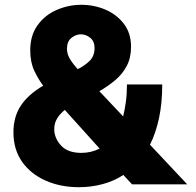

<svg xmlns="http://www.w3.org/2000/svg" viewBox="-20 -770 818 800"><path d="M309 10Q232 10 170 -17.5Q108 -45 72 -96Q36 -147 36 -219Q36 -283 66.5 -329.5Q97 -376 160 -413Q140 -439 123 -475Q106 -511 106 -560Q106 -623 137 -665.5Q168 -708 217 -729Q266 -750 319 -750Q372 -750 419 -730Q466 -710 496 -671Q526 -632 526 -575Q526 -529 508 -495Q490 -461 459.5 -435.5Q429 -410 394 -390L493 -285Q500 -313 504.5 -346Q509 -379 509 -418H656Q656 -340 642.5 -277.5Q629 -215 605 -167L760 -2H530L494 -41Q454 -15 406.5 -2.5Q359 10 309 10ZM259 -567Q259 -544 272.5 -522.5Q286 -501 304 -482Q331 -495 352.5 -515.5Q374 -536 374 -570Q374 -598 356 -612.5Q338 -627 317 -627Q296 -627 277.5 -612Q259 -597 259 -567ZM206 -232Q206 -195 234 -164Q262 -133 319 -133Q360 -133 395 -151L250 -312Q229 -295 217.5 -275.5Q206 -256 206 -232Z"/></svg>

Font: Be Vietnam Pro Black
Style: Regular
Weight: 900
Designer: Lam Bao, Tony Le, Vietanh Nguyen
Foundry: Yellow Type Foundry
Version: Version 1.002; ttfautohint (v1.8.3)